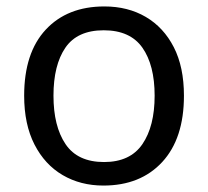

<svg xmlns="http://www.w3.org/2000/svg" viewBox="-20 -566 645 596"><path d="M551 -269Q551 -136 483.5 -63Q416 10 301 10Q230 10 174.5 -22.5Q119 -55 87 -117.5Q55 -180 55 -269Q55 -402 122 -474Q189 -546 304 -546Q377 -546 432.5 -513.5Q488 -481 519.5 -419.5Q551 -358 551 -269ZM146 -269Q146 -174 183.5 -118.5Q221 -63 303 -63Q384 -63 422 -118.5Q460 -174 460 -269Q460 -364 422 -418Q384 -472 302 -472Q220 -472 183 -418Q146 -364 146 -269Z"/></svg>

Font: Noto Sans Tagalog
Style: Regular
Weight: 400
Designer: Monotype Design Team
Foundry: Monotype Imaging Inc.
Version: Version 2.001; ttfautohint (v1.8.4.7-5d5b)